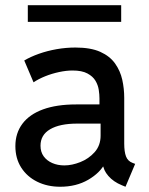

<svg xmlns="http://www.w3.org/2000/svg" viewBox="-20 -710 574 738"><path d="M211.4 7.8Q162.1 7.8 123 -11.5Q84 -30.8 61.5 -65.9Q39.1 -101.1 39.1 -148.4Q39.1 -198.2 66.2 -234.4Q93.3 -270.5 145.5 -289.6Q197.8 -308.6 272.5 -308.6H382.8V-234.9H276.9Q209.5 -234.9 172.6 -213.1Q135.7 -191.4 135.7 -149.9Q135.7 -126 147.9 -109.1Q160.2 -92.3 180.9 -83.3Q201.7 -74.2 227.5 -74.2Q256.3 -74.2 288.6 -86.9Q320.8 -99.6 343.8 -125.2Q366.7 -150.9 366.7 -189V-242.7L362.3 -271.5V-332Q362.3 -346.2 359.6 -364.5Q356.9 -382.8 346.9 -399.7Q336.9 -416.5 315.9 -427.7Q294.9 -439 258.8 -439Q234.9 -439 207.3 -433.1Q179.7 -427.2 154.1 -417Q128.4 -406.7 108.9 -393.6L73.2 -477.5Q97.2 -491.7 129.4 -503.2Q161.6 -514.6 197.8 -521Q233.9 -527.3 270 -527.3Q328.6 -527.3 365.5 -510.7Q402.3 -494.1 422.4 -465.8Q442.4 -437.5 450 -403.3Q457.5 -369.1 457.5 -334V-158.2Q457.5 -126.5 464.4 -108.6Q471.2 -90.8 489.3 -84L499.5 -80.1L462.4 7.8L448.2 2Q416 -11.2 396.5 -33.7Q377 -56.2 376 -78.6L395 -69.3H359.9L383.8 -83Q365.2 -45.9 319.1 -19Q272.9 7.8 211.4 7.8ZM86.9 -626V-689.9H445.8V-626Z"/></svg>

Font: Reddit Sans Medium
Style: Regular
Weight: 500
Designer: Stephen Hutchings
Foundry: Reddit
Version: Version 1.014